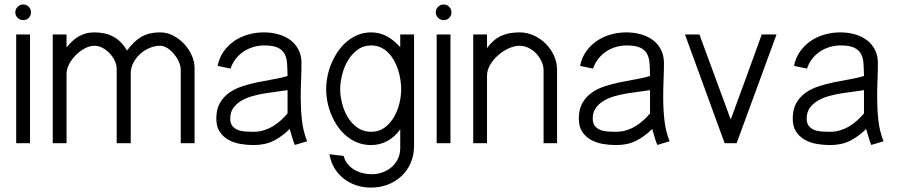

<svg xmlns="http://www.w3.org/2000/svg" viewBox="-20 -643 4036 862"><path d="M119.1 -587.4Q119.1 -572.8 109.1 -562.7Q99.1 -552.7 84 -552.7Q69.8 -552.7 59.3 -562.7Q48.8 -572.8 48.8 -587.4Q48.8 -602.1 59.3 -612.5Q69.8 -623 84 -623Q99.1 -623 109.1 -612.5Q119.1 -602.1 119.1 -587.4ZM114.7 0H52.7V-488.3H114.7Z M278.8 -488.3V-429.7Q291 -445.3 304.2 -457.8Q317.4 -470.2 332.3 -479Q347.2 -487.8 365 -492.7Q382.8 -497.6 403.8 -497.6Q454.1 -497.6 489.7 -478Q525.4 -458.5 550.3 -416Q565.4 -436.5 580.8 -451.7Q596.2 -466.8 613.8 -477.1Q631.3 -487.3 652.3 -492.4Q673.3 -497.6 700.2 -497.6Q729.5 -497.6 757.1 -483.4Q784.7 -469.2 806.2 -446.5Q827.6 -423.8 840.6 -395Q853.5 -366.2 853.5 -337.4V0H791.5V-330.1Q791.5 -346.2 783.2 -365Q774.9 -383.8 761.7 -399.9Q748.5 -416 731.9 -426.8Q715.3 -437.5 698.2 -437.5Q674.8 -437.5 651.1 -427.5Q627.4 -417.5 608.9 -400.4Q590.3 -383.3 578.6 -360.8Q566.9 -338.4 566.9 -313.5V0H503.9V-333.5Q503.9 -352.1 495.1 -370.4Q486.3 -388.7 472.2 -403.8Q458 -418.9 440.2 -428.2Q422.4 -437.5 403.8 -437.5Q382.8 -437.5 360.8 -425.8Q338.9 -414.1 320.6 -395.8Q302.2 -377.4 290.5 -355.2Q278.8 -333 278.8 -311.5V0H216.8V-488.3Z M1303.7 7.8Q1296.4 -9.3 1291.3 -27.8Q1286.1 -46.4 1280.8 -64Q1246.1 -29.8 1208 -10.7Q1169.9 8.3 1118.7 8.3Q1088.9 8.3 1059.1 3.2Q1029.3 -2 1005.4 -15.4Q981.4 -28.8 966.3 -51.8Q951.2 -74.7 951.2 -110.4Q951.2 -151.9 966.8 -179.7Q982.4 -207.5 1008.3 -226.1Q1034.2 -244.6 1067.9 -255.6Q1101.6 -266.6 1137 -273.9Q1172.4 -281.2 1207.3 -287.1Q1242.2 -293 1271 -301.8Q1270.5 -333 1268.8 -358.4Q1267.1 -383.8 1257.3 -401.6Q1247.6 -419.4 1226.6 -429.2Q1205.6 -439 1166.5 -439Q1141.1 -439 1117.2 -431.9Q1093.3 -424.8 1073.2 -411.4Q1053.2 -397.9 1038.3 -378.7Q1023.4 -359.4 1015.1 -335L957 -347.2Q964.4 -384.3 984.4 -412.4Q1004.4 -440.4 1032.5 -459.5Q1060.5 -478.5 1094.5 -488Q1128.4 -497.6 1164.1 -497.6Q1199.7 -497.6 1230.7 -488.8Q1261.7 -480 1284.4 -462.6Q1307.1 -445.3 1320.3 -419.4Q1333.5 -393.6 1333.5 -359.4Q1333.5 -324.7 1331.8 -285.9Q1330.1 -247.1 1330.1 -206.5Q1330.1 -154.8 1335.4 -104.2Q1340.8 -53.7 1358.9 -8.8ZM1271 -238.3Q1251.5 -234.9 1224.6 -231.7Q1197.8 -228.5 1169.2 -223.9Q1140.6 -219.2 1112.8 -211.4Q1085 -203.6 1063 -190.4Q1041 -177.2 1027.3 -158Q1013.7 -138.7 1013.7 -110.4Q1013.7 -89.4 1023.4 -77.4Q1033.2 -65.4 1048.1 -59.6Q1063 -53.7 1081.3 -52.5Q1099.6 -51.3 1116.7 -51.3Q1142.6 -51.3 1164.6 -58.1Q1186.5 -64.9 1205.6 -76.4Q1224.6 -87.9 1241 -102.8Q1257.3 -117.7 1271 -133.8Z M1838.9 12.2Q1838.9 53.7 1824 88.1Q1809.1 122.6 1783 147.2Q1756.8 171.9 1721.7 185.5Q1686.5 199.2 1645.5 199.2Q1610.8 199.2 1579.6 189Q1548.3 178.7 1523.4 159.2Q1498.5 139.6 1481.7 112.1Q1464.8 84.5 1459 49.3L1522.9 57.1Q1528.3 78.6 1541.3 94Q1554.2 109.4 1571.3 119.4Q1588.4 129.4 1608.9 134.3Q1629.4 139.2 1649.9 139.2Q1675.3 139.2 1698.2 130.6Q1721.2 122.1 1738.8 106.7Q1756.3 91.3 1766.6 69.6Q1776.9 47.9 1776.9 21.5V-62.5Q1754.4 -29.8 1720.2 -10.7Q1686 8.3 1646.5 8.3Q1614.3 8.3 1586.9 -2.2Q1559.6 -12.7 1537.1 -31Q1514.6 -49.3 1497.3 -73.7Q1480 -98.1 1468.3 -126Q1456.5 -153.8 1450.4 -183.8Q1444.3 -213.9 1444.3 -242.7Q1444.3 -271.5 1450.4 -301.3Q1456.5 -331.1 1468.5 -359.4Q1480.5 -387.7 1497.8 -412.8Q1515.1 -438 1537.6 -456.8Q1560.1 -475.6 1587.4 -486.6Q1614.7 -497.6 1646.5 -497.6Q1667 -497.6 1685.1 -492.7Q1703.1 -487.8 1719 -479Q1734.9 -470.2 1749.3 -458Q1763.7 -445.8 1776.9 -431.2V-488.3H1838.9ZM1781.2 -242.7Q1781.2 -262.2 1777.8 -284.4Q1774.4 -306.6 1767.6 -328.4Q1760.7 -350.1 1749.8 -370.1Q1738.8 -390.1 1723.9 -405.5Q1709 -420.9 1689.7 -429.9Q1670.4 -439 1646.5 -439Q1611.3 -439 1585 -419.4Q1558.6 -399.9 1541.5 -370.6Q1524.4 -341.3 1515.9 -306.9Q1507.3 -272.5 1507.3 -242.7Q1507.3 -212.4 1515.9 -178.7Q1524.4 -145 1541.5 -116.7Q1558.6 -88.4 1585 -69.8Q1611.3 -51.3 1646.5 -51.3Q1681.6 -51.3 1707 -70.3Q1732.4 -89.4 1749 -117.9Q1765.6 -146.5 1773.4 -179.9Q1781.2 -213.4 1781.2 -242.7Z M2006.8 -587.4Q2006.8 -572.8 1996.8 -562.7Q1986.8 -552.7 1971.7 -552.7Q1957.5 -552.7 1947 -562.7Q1936.5 -572.8 1936.5 -587.4Q1936.5 -602.1 1947 -612.5Q1957.5 -623 1971.7 -623Q1986.8 -623 1996.8 -612.5Q2006.8 -602.1 2006.8 -587.4ZM2002.4 0H1940.4V-488.3H2002.4Z M2166.5 -488.3V-427.2Q2181.2 -446.8 2196.5 -460.2Q2211.9 -473.6 2229.7 -481.9Q2247.6 -490.2 2268.1 -493.9Q2288.6 -497.6 2313 -497.6Q2345.7 -497.6 2376 -483.9Q2406.2 -470.2 2429.7 -447Q2453.1 -423.8 2467 -393.6Q2481 -363.3 2481 -330.1V0H2420.4V-326.7Q2420.4 -347.2 2411.4 -366.9Q2402.3 -386.7 2387.5 -402.6Q2372.6 -418.5 2353 -428Q2333.5 -437.5 2313 -437.5Q2290 -437.5 2264.4 -426Q2238.8 -414.6 2217 -395.5Q2195.3 -376.5 2180.9 -352.5Q2166.5 -328.6 2166.5 -303.7V0H2104.5V-488.3Z M2931.2 7.8Q2923.8 -9.3 2918.7 -27.8Q2913.6 -46.4 2908.2 -64Q2873.5 -29.8 2835.4 -10.7Q2797.4 8.3 2746.1 8.3Q2716.3 8.3 2686.5 3.2Q2656.7 -2 2632.8 -15.4Q2608.9 -28.8 2593.8 -51.8Q2578.6 -74.7 2578.6 -110.4Q2578.6 -151.9 2594.2 -179.7Q2609.9 -207.5 2635.7 -226.1Q2661.6 -244.6 2695.3 -255.6Q2729 -266.6 2764.4 -273.9Q2799.8 -281.2 2834.7 -287.1Q2869.6 -293 2898.4 -301.8Q2897.9 -333 2896.2 -358.4Q2894.5 -383.8 2884.8 -401.6Q2875 -419.4 2854 -429.2Q2833 -439 2793.9 -439Q2768.6 -439 2744.6 -431.9Q2720.7 -424.8 2700.7 -411.4Q2680.7 -397.9 2665.8 -378.7Q2650.9 -359.4 2642.6 -335L2584.5 -347.2Q2591.8 -384.3 2611.8 -412.4Q2631.8 -440.4 2659.9 -459.5Q2688 -478.5 2721.9 -488Q2755.9 -497.6 2791.5 -497.6Q2827.1 -497.6 2858.2 -488.8Q2889.2 -480 2911.9 -462.6Q2934.6 -445.3 2947.8 -419.4Q2960.9 -393.6 2960.9 -359.4Q2960.9 -324.7 2959.2 -285.9Q2957.5 -247.1 2957.5 -206.5Q2957.5 -154.8 2962.9 -104.2Q2968.3 -53.7 2986.3 -8.8ZM2898.4 -238.3Q2878.9 -234.9 2852.1 -231.7Q2825.2 -228.5 2796.6 -223.9Q2768.1 -219.2 2740.2 -211.4Q2712.4 -203.6 2690.4 -190.4Q2668.5 -177.2 2654.8 -158Q2641.1 -138.7 2641.1 -110.4Q2641.1 -89.4 2650.9 -77.4Q2660.6 -65.4 2675.5 -59.6Q2690.4 -53.7 2708.7 -52.5Q2727.1 -51.3 2744.1 -51.3Q2770 -51.3 2792 -58.1Q2814 -64.9 2833 -76.4Q2852.1 -87.9 2868.4 -102.8Q2884.8 -117.7 2898.4 -133.8Z M3120.1 -488.3 3260.7 -106.4Q3295.9 -202.1 3330.8 -297.4Q3365.7 -392.6 3399.9 -488.3H3466.3L3287.1 0H3233.4L3055.2 -488.3Z M3891.6 7.8Q3884.3 -9.3 3879.2 -27.8Q3874 -46.4 3868.7 -64Q3834 -29.8 3795.9 -10.7Q3757.8 8.3 3706.5 8.3Q3676.8 8.3 3647 3.2Q3617.2 -2 3593.3 -15.4Q3569.3 -28.8 3554.2 -51.8Q3539.1 -74.7 3539.1 -110.4Q3539.1 -151.9 3554.7 -179.7Q3570.3 -207.5 3596.2 -226.1Q3622.1 -244.6 3655.8 -255.6Q3689.5 -266.6 3724.9 -273.9Q3760.3 -281.2 3795.2 -287.1Q3830.1 -293 3858.9 -301.8Q3858.4 -333 3856.7 -358.4Q3855 -383.8 3845.2 -401.6Q3835.4 -419.4 3814.5 -429.2Q3793.5 -439 3754.4 -439Q3729 -439 3705.1 -431.9Q3681.2 -424.8 3661.1 -411.4Q3641.1 -397.9 3626.2 -378.7Q3611.3 -359.4 3603 -335L3544.9 -347.2Q3552.2 -384.3 3572.3 -412.4Q3592.3 -440.4 3620.4 -459.5Q3648.4 -478.5 3682.4 -488Q3716.3 -497.6 3752 -497.6Q3787.6 -497.6 3818.6 -488.8Q3849.6 -480 3872.3 -462.6Q3895 -445.3 3908.2 -419.4Q3921.4 -393.6 3921.4 -359.4Q3921.4 -324.7 3919.7 -285.9Q3918 -247.1 3918 -206.5Q3918 -154.8 3923.3 -104.2Q3928.7 -53.7 3946.8 -8.8ZM3858.9 -238.3Q3839.4 -234.9 3812.5 -231.7Q3785.6 -228.5 3757.1 -223.9Q3728.5 -219.2 3700.7 -211.4Q3672.9 -203.6 3650.9 -190.4Q3628.9 -177.2 3615.2 -158Q3601.6 -138.7 3601.6 -110.4Q3601.6 -89.4 3611.3 -77.4Q3621.1 -65.4 3636 -59.6Q3650.9 -53.7 3669.2 -52.5Q3687.5 -51.3 3704.6 -51.3Q3730.5 -51.3 3752.4 -58.1Q3774.4 -64.9 3793.5 -76.4Q3812.5 -87.9 3828.9 -102.8Q3845.2 -117.7 3858.9 -133.8Z"/></svg>

Font: SengBuhan
Style: Regular
Weight: 400
Designer: John M. Durdin
Foundry: Lao Script for Windows
Version: Version 1.400